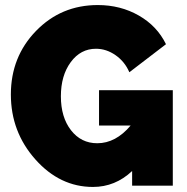

<svg xmlns="http://www.w3.org/2000/svg" viewBox="-20 -735 739 760"><path d="M503 0V-58Q436 5 348 5Q217 5 120 -104Q23 -213 23 -361Q23 -510 122.5 -612.5Q222 -715 367 -715Q457 -715 529.5 -673.5Q602 -632 637 -560L492 -449Q474 -491 437.5 -516.5Q401 -542 360 -542Q299 -542 260 -489Q221 -436 221 -354Q221 -271 261 -219.5Q301 -168 365 -168Q438 -168 497 -238H372V-378H664V0Z"/></svg>

Font: Raleway
Style: Heavy
Weight: 900
Designer: Matt McInerney, Pablo Impallari, Rodrigo Fuenzalida
Foundry: Matt McInerney, Pablo Impallari, Rodrigo Fuenzalida
Version: Version 2.001